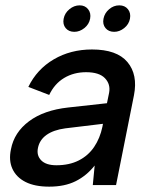

<svg xmlns="http://www.w3.org/2000/svg" viewBox="-20 -692 567 718"><path d="M327 0 334 -73Q304 -35 263 -14.5Q222 6 164 6Q110 6 75.5 -11.5Q41 -29 26.5 -60.5Q12 -92 21 -134Q33 -197 88.5 -238.5Q144 -280 235 -290L380 -306L388 -345Q394 -377 372.5 -399.5Q351 -422 302 -422Q256 -422 220 -400.5Q184 -379 164 -337L86 -367Q118 -433 181 -470Q244 -507 324 -507Q417 -507 456.5 -460Q496 -413 481 -336L414 0ZM365 -229 224 -212Q180 -206 154 -187.5Q128 -169 122 -139Q116 -111 134 -92.5Q152 -74 191 -74Q239 -74 274.5 -92Q310 -110 332 -142.5Q354 -175 363 -218ZM258 -573Q237 -573 225.5 -587Q214 -601 218 -622Q222 -643 239.5 -657.5Q257 -672 278 -672Q298 -672 309.5 -657.5Q321 -643 317 -622Q313 -601 295.5 -587Q278 -573 258 -573ZM407 -573Q386 -573 374.5 -587Q363 -601 367 -622Q371 -643 388 -657.5Q405 -672 426 -672Q447 -672 458.5 -657.5Q470 -643 466 -622Q462 -601 444.5 -587Q427 -573 407 -573Z"/></svg>

Font: Albert Sans Medium
Style: Italic
Weight: 500
Italic angle: -11.25°
Designer: Andreas Rasmussen
Foundry: a.Foundry
Version: Version 1.025